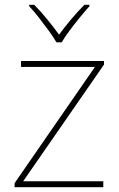

<svg xmlns="http://www.w3.org/2000/svg" viewBox="-20 -783 496 803"><path d="M412 0H41V-17L377 -503H68V-528H415V-513L77 -25H412ZM216 -606Q204 -627 184 -654.5Q164 -682 142.5 -709.5Q121 -737 102 -757V-763H123Q151 -735 178.5 -701Q206 -667 227 -638Q248 -667 276.5 -701Q305 -735 333 -763H354V-757Q336 -737 313.5 -709.5Q291 -682 270.5 -654.5Q250 -627 238 -606Z"/></svg>

Font: Noto Sans Kannada Thin
Style: Regular
Weight: 100
Designer: Jelle Bosma - Monotype Design Team
Foundry: Monotype Imaging Inc.
Version: Version 2.005; ttfautohint (v1.8.4.7-5d5b)